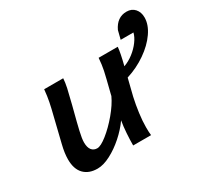

<svg xmlns="http://www.w3.org/2000/svg" viewBox="-133 -814 1072 1011"><g transform="rotate(-30 402.5 -308.0)"><path d="M427.2 -146.5Q398.9 -106 357.9 -69.6Q316.9 -33.2 273.2 -10.5Q229.5 12.2 193.8 12.2Q141.1 12.2 111.6 -18.3Q82 -48.8 82 -107.4Q82 -145.5 94.2 -194.3L128.9 -336.4Q141.6 -386.2 147.9 -418Q154.3 -449.7 158.2 -490.7H273.9Q272.5 -465.8 265.9 -435.3Q259.3 -404.8 244.1 -345.2L237.3 -318.8Q219.2 -250 209.5 -207.8Q199.7 -165.5 199.7 -143.1Q199.7 -112.3 211.9 -96.9Q224.1 -81.5 245.6 -81.5Q267.1 -81.5 307.4 -113.5Q347.7 -145.5 387.5 -192.9Q427.2 -240.2 446.8 -282.7Q448.7 -289.6 449.2 -293Q472.7 -385.3 479.5 -417.5Q486.3 -449.7 489.3 -490.7H605.5Q603 -457 584.5 -384.3Q615.7 -395.5 643.3 -417Q670.9 -438.5 689.9 -464.4Q709 -490.2 714.8 -514.6H637.2L650.4 -566.9Q679.2 -627.9 737.3 -627.9Q768.6 -627.9 786.9 -607.2Q805.2 -586.4 805.2 -554.2Q805.2 -510.3 773.4 -464.6Q741.7 -418.9 687.7 -381.6Q633.8 -344.2 569.8 -324.2L544.4 -222.2Q534.7 -178.7 528.6 -132.6Q522.5 -86.4 522.5 -48.8Q522.5 -17.6 524.9 0H416Q416 -33.2 418.7 -73.5Q421.4 -113.8 427.2 -146.5Z"/></g></svg>

Font: Lesson One Medium
Style: Italic
Weight: 500
Italic angle: -14°
Designer: But Ko, Victor Gaultney, Annie Olsen, Julie Remington, Don Collingsworth, Eric Hays, Becca Hirsbrunner
Version: Version 1.100